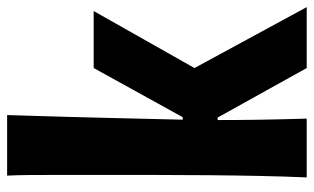

<svg xmlns="http://www.w3.org/2000/svg" viewBox="-191 -690 881 539"><g transform="rotate(-90 249.5 -420.5)"><path d="M328 -598 190 -348H183C186 -456 188 -595 196 -841H26C28 -798 28 -774 28 -610C28 -369 28 -163 21 0H186C183 -102 182 -173 182 -250H189L328 0H499L328 -315L488 -598Z"/></g></svg>

Font: Ranchers
Style: Regular
Weight: 400
Designer: Pablo Impallari, Brenda Gallo
Foundry: Pablo Impallari, Brenda Gallo
Version: Version 1.000